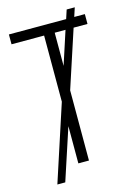

<svg xmlns="http://www.w3.org/2000/svg" viewBox="-126 -823 661 962"><g transform="rotate(-15 205.0 -342.5)"><path d="M232 0H177V-193L89 75H48L177 -320V-663H8V-714H305L320 -760H362L347 -714H402V-663H330L232 -364ZM232 -663V-491L288 -663Z"/></g></svg>

Font: Noto Sans Condensed Light
Style: Regular
Weight: 300
Width: 3
Designer: Monotype Design Team
Foundry: Monotype Imaging Inc.
Version: Version 2.013; ttfautohint (v1.8.4.7-5d5b)